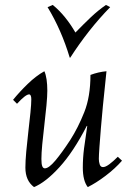

<svg xmlns="http://www.w3.org/2000/svg" viewBox="-20 -744 537 779"><path d="M118 15Q83 -11 83 -64Q83 -90 86.5 -129Q90 -168 95 -210Q100 -252 103.5 -287Q107 -322 107 -341Q107 -361 98 -361Q84 -361 49 -323L33 -339Q59 -371 92.5 -403.5Q126 -436 160 -455Q166 -442 169 -421.5Q172 -401 172 -376Q172 -354 168.5 -316.5Q165 -279 160 -237.5Q155 -196 151.5 -159Q148 -122 148 -99Q148 -78 151.5 -69.5Q155 -61 162 -61Q178 -61 204.5 -92.5Q231 -124 265 -176Q297 -226 322 -289Q347 -352 347 -440Q379 -452 412 -455Q410 -434 406 -396.5Q402 -359 397.5 -314Q393 -269 389.5 -225.5Q386 -182 383.5 -148Q381 -114 381 -99Q381 -88 384.5 -77Q388 -66 398 -66Q408 -66 423.5 -77.5Q439 -89 458 -108L475 -92Q447 -60 408 -30.5Q369 -1 336 15Q316 -11 316 -64Q316 -103 321 -142Q326 -181 334 -233H332Q278 -128 221.5 -66Q165 -4 118 15ZM410 -724 427 -715Q382 -669 341.5 -617.5Q301 -566 265 -510H263Q229 -623 173 -715L194 -724Q221 -702 244 -673.5Q267 -645 286 -612Q318 -645 348 -673.5Q378 -702 410 -724Z"/></svg>

Font: Bona Nova SC
Style: Italic
Weight: 400
Italic angle: -4°
Designer: Mateusz Machalski
Foundry: Capitalics
Version: Version 4.001; ttfautohint (v1.8.4.7-5d5b)